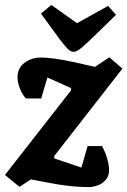

<svg xmlns="http://www.w3.org/2000/svg" viewBox="-44 -746 516 778"><path d="M316 12Q295 12 271.5 10.5Q248 9 220 5.5Q192 2 156 -5L81 -19L35 11L-24 -37L244 -380V-389L148 -432L123 -347H61Q47 -362 37 -386.5Q27 -411 27 -433Q27 -471 56 -492Q85 -513 122 -513Q142 -513 177 -508.5Q212 -504 257 -494L341 -475L399 -514L452 -468L176 -114V-104L286 -67L311 -154H369Q382 -132 390 -104.5Q398 -77 398 -57Q398 -32 384 -16.5Q370 -1 351 5.5Q332 12 316 12ZM254 -536Q241 -536 227.5 -551Q214 -566 200 -584L122 -691L164 -726L268 -652L394 -722L426 -686L339 -601Q306 -569 286.5 -552.5Q267 -536 254 -536Z"/></svg>

Font: Faustina Light ExtraBold
Style: Italic
Weight: 800
Italic angle: -8°
Version: Version 1.200